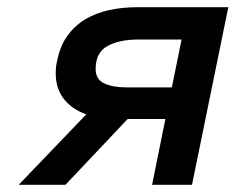

<svg xmlns="http://www.w3.org/2000/svg" viewBox="-20 -514 655 534"><path d="M458 -271 485 -404H363Q312 -404 279 -386Q246 -368 246 -322Q246 -293 270 -282Q294 -271 330 -271ZM32 0 220 -196Q180 -210 157.5 -239Q135 -268 135 -310Q135 -330 139 -345Q147 -386 167.5 -414.5Q188 -443 217.5 -460.5Q247 -478 284 -486Q321 -494 362 -494H615L514 0H403L440 -183H335L162 0Z"/></svg>

Font: Codetta
Style: Bold Italic
Weight: 700
Italic angle: -11°
Designer: Ulrich Proeller
Foundry: PROSA GmbH
Version: Version 2.00;September 29, 2018;FontCreator 11.5.0.2427 64-b